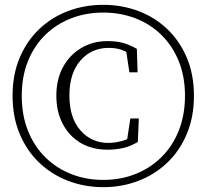

<svg xmlns="http://www.w3.org/2000/svg" viewBox="-20 -759 854 794"><path d="M407 15Q330 15 262 -11Q194 -37 142.5 -86Q91 -135 61.5 -205Q32 -275 32 -363Q32 -451 61.5 -520.5Q91 -590 142.5 -639Q194 -688 262 -713.5Q330 -739 407 -739Q484 -739 552 -713.5Q620 -688 671.5 -639Q723 -590 752.5 -520.5Q782 -451 782 -363Q782 -275 752.5 -205Q723 -135 671.5 -86Q620 -37 552 -11Q484 15 407 15ZM407 -15Q479 -15 540.5 -39.5Q602 -64 648 -109.5Q694 -155 719.5 -219.5Q745 -284 745 -363Q745 -443 719 -506.5Q693 -570 647 -615Q601 -660 539.5 -683.5Q478 -707 407 -707Q336 -707 275 -683.5Q214 -660 168 -615.5Q122 -571 96 -507Q70 -443 70 -363Q70 -282 96 -217.5Q122 -153 168 -108Q214 -63 275 -39Q336 -15 407 -15ZM424 -140Q361 -140 313.5 -168Q266 -196 239.5 -246.5Q213 -297 213 -363Q213 -431 240.5 -481.5Q268 -532 316 -560.5Q364 -589 424 -589Q462 -589 489 -581.5Q516 -574 546 -557L549 -460H515L500 -561L533 -525Q508 -544 484 -552.5Q460 -561 430 -561Q358 -561 312.5 -508.5Q267 -456 267 -364Q267 -272 312.5 -220Q358 -168 428 -168Q454 -168 482.5 -175.5Q511 -183 536 -202L504 -170L519 -269H554L550 -172Q520 -154 489.5 -147Q459 -140 424 -140Z"/></svg>

Font: Noto Serif KR ExtraLight ExtraLight
Style: Regular
Weight: 250
Version: Version 2.003-H1;hotconv 1.1.1;makeotfexe 2.6.0